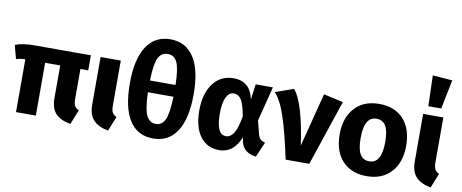

<svg xmlns="http://www.w3.org/2000/svg" viewBox="-72 -1149 3558 1479"><g transform="rotate(10 1706.5 -409.5)"><path d="M590 -413H529V-179Q529 -143 538.5 -125.5Q548 -108 572 -97L526 17Q447 3 409 -37.5Q371 -78 371 -158V-413H253V0H98V-413Q57 -412 27 -402L-1 -508Q54 -531 147 -531H590Z M824 -531V-179Q824 -143 833.5 -125.5Q843 -108 867 -97L821 17Q743 3 704.5 -38.5Q666 -80 666 -159V-531Z M1422 -373Q1422 -181 1357.5 -82Q1293 17 1172 17Q1050 17 986.5 -81.5Q923 -180 923 -372Q923 -560 987.5 -659.5Q1052 -759 1173 -759Q1294 -759 1358 -660.5Q1422 -562 1422 -373ZM1173 -644Q1122 -644 1098.5 -596Q1075 -548 1072 -419H1272Q1269 -548 1246 -596Q1223 -644 1173 -644ZM1172 -97Q1222 -97 1245 -146.5Q1268 -196 1272 -327H1072Q1076 -196 1100 -146.5Q1124 -97 1172 -97Z M1705 -548Q1834 -548 1863 -410L1879 -531H2014L1945 -260L1972 -155Q1983 -110 2028 -101L1977 17Q1878 4 1860 -77L1853 -113Q1802 17 1689 17Q1595 17 1540.5 -55Q1486 -127 1486 -261Q1486 -389 1544.5 -468.5Q1603 -548 1705 -548ZM1646 -261Q1646 -98 1722 -98Q1757 -98 1782 -136Q1807 -174 1824 -272Q1807 -363 1785 -398Q1763 -433 1726 -433Q1689 -433 1667.5 -389.5Q1646 -346 1646 -261Z M2177 -548Q2257 -452 2303 -127L2411 -547L2564 -513L2392 0H2207Q2165 -200 2124.5 -323Q2084 -446 2034 -498Z M2843 -548Q2965 -548 3034 -473.5Q3103 -399 3103 -265Q3103 -136 3033.5 -59.5Q2964 17 2843 17Q2722 17 2652.5 -57.5Q2583 -132 2583 -266Q2583 -395 2652.5 -471.5Q2722 -548 2843 -548ZM2843 -432Q2747 -432 2747 -266Q2747 -179 2770.5 -139Q2794 -99 2843 -99Q2939 -99 2939 -265Q2939 -352 2915.5 -392Q2892 -432 2843 -432Z M3211 -836 3365 -824 3319 -596H3218ZM3347 -531V-179Q3347 -143 3356.5 -125.5Q3366 -108 3390 -97L3344 17Q3266 3 3227.5 -38.5Q3189 -80 3189 -159V-531Z"/></g></svg>

Font: FiraGO
Style: Bold
Weight: 700
Designer: bBox Type
Foundry: bBox Type GmbH
Version: Version 1.001;PS 001.001;hotconv 1.0.88;makeotf.lib2.5.64775